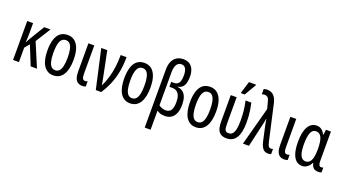

<svg xmlns="http://www.w3.org/2000/svg" viewBox="-69 -1512 4471 2488"><g transform="rotate(20 2167.0 -268.0)"><path d="M386 -537 256 -330 395 0H308L201 -265L146 -199V0H65V-537H146V-383Q146 -353 144.5 -326.5Q143 -300 141 -276H145Q152 -290 159 -303Q166 -316 172 -327L299 -537Z M802 -269Q802 -206 791 -155Q780 -104 758 -67Q736 -30 701.5 -10Q667 10 620 10Q575 10 541.5 -10Q508 -30 485.5 -66.5Q463 -103 452 -154.5Q441 -206 441 -269Q441 -358 460.5 -420Q480 -482 520 -514.5Q560 -547 622 -547Q679 -547 719.5 -515.5Q760 -484 781 -422.5Q802 -361 802 -269ZM524 -269Q524 -201 534.5 -154.5Q545 -108 566.5 -84.5Q588 -61 622 -61Q656 -61 677.5 -84Q699 -107 709.5 -153.5Q720 -200 720 -269Q720 -338 709.5 -384Q699 -430 677.5 -453Q656 -476 622 -476Q570 -476 547 -424.5Q524 -373 524 -269Z M1019 10Q983 9 958.5 -7.5Q934 -24 921.5 -59Q909 -94 909 -148V-537H990V-147Q990 -104 1000 -83.5Q1010 -63 1033 -63Q1041 -63 1050 -65Q1059 -67 1068 -71V1Q1058 5 1045.5 7.5Q1033 10 1019 10Z M1206 0 1086 -537H1169L1236 -207Q1241 -182 1245 -160.5Q1249 -139 1252.5 -121Q1256 -103 1257 -88H1261Q1292 -151 1312.5 -221.5Q1333 -292 1343.5 -370.5Q1354 -449 1354 -537H1435Q1435 -432 1418.5 -340.5Q1402 -249 1368 -165Q1334 -81 1281 0Z M1861 -269Q1861 -206 1850 -155Q1839 -104 1817 -67Q1795 -30 1760.5 -10Q1726 10 1679 10Q1634 10 1600.5 -10Q1567 -30 1544.5 -66.5Q1522 -103 1511 -154.5Q1500 -206 1500 -269Q1500 -358 1519.5 -420Q1539 -482 1579 -514.5Q1619 -547 1681 -547Q1738 -547 1778.5 -515.5Q1819 -484 1840 -422.5Q1861 -361 1861 -269ZM1583 -269Q1583 -201 1593.5 -154.5Q1604 -108 1625.5 -84.5Q1647 -61 1681 -61Q1715 -61 1736.5 -84Q1758 -107 1768.5 -153.5Q1779 -200 1779 -269Q1779 -338 1768.5 -384Q1758 -430 1736.5 -453Q1715 -476 1681 -476Q1629 -476 1606 -424.5Q1583 -373 1583 -269Z M1968 240V-560Q1968 -626 1988.5 -671.5Q2009 -717 2047.5 -741Q2086 -765 2139 -765Q2192 -765 2226 -741.5Q2260 -718 2277 -676.5Q2294 -635 2294 -580Q2294 -526 2283 -489.5Q2272 -453 2249 -432Q2226 -411 2190 -405V-401Q2237 -394 2266 -370Q2295 -346 2309 -304Q2323 -262 2323 -201Q2323 -134 2304 -87Q2285 -40 2248.5 -15Q2212 10 2159 10Q2136 10 2117 6.5Q2098 3 2081.5 -4.5Q2065 -12 2049 -23V240ZM2143 -63Q2196 -63 2218.5 -99.5Q2241 -136 2241 -210Q2241 -261 2228.5 -295.5Q2216 -330 2191 -348Q2166 -366 2128 -366H2088V-434H2123Q2156 -434 2176 -448.5Q2196 -463 2205 -493Q2214 -523 2214 -569Q2214 -631 2194.5 -662.5Q2175 -694 2137 -694Q2109 -694 2089.5 -678Q2070 -662 2059.5 -631.5Q2049 -601 2049 -557V-97Q2068 -81 2094.5 -72Q2121 -63 2143 -63Z M2767 -269Q2767 -206 2756 -155Q2745 -104 2723 -67Q2701 -30 2666.5 -10Q2632 10 2585 10Q2540 10 2506.5 -10Q2473 -30 2450.5 -66.5Q2428 -103 2417 -154.5Q2406 -206 2406 -269Q2406 -358 2425.5 -420Q2445 -482 2485 -514.5Q2525 -547 2587 -547Q2644 -547 2684.5 -515.5Q2725 -484 2746 -422.5Q2767 -361 2767 -269ZM2489 -269Q2489 -201 2499.5 -154.5Q2510 -108 2531.5 -84.5Q2553 -61 2587 -61Q2621 -61 2642.5 -84Q2664 -107 2674.5 -153.5Q2685 -200 2685 -269Q2685 -338 2674.5 -384Q2664 -430 2642.5 -453Q2621 -476 2587 -476Q2535 -476 2512 -424.5Q2489 -373 2489 -269Z M3009 9Q2975 9 2949.5 -0.5Q2924 -10 2906.5 -30.5Q2889 -51 2880.5 -85.5Q2872 -120 2872 -170V-537H2953V-182Q2953 -144 2956 -117Q2959 -90 2971.5 -76.5Q2984 -63 3012 -63Q3046 -63 3066 -85Q3086 -107 3095.5 -152.5Q3105 -198 3105 -268Q3105 -339 3098.5 -403Q3092 -467 3076 -537H3156Q3167 -483 3173.5 -442Q3180 -401 3183 -361.5Q3186 -322 3186 -269Q3186 -132 3142 -61.5Q3098 9 3009 9ZM2987 -606V-617L3036 -776H3133V-767L3039 -606Z M3582 10Q3552 10 3530.5 -4Q3509 -18 3494.5 -46.5Q3480 -75 3470 -119L3430 -301Q3427 -314 3424.5 -327Q3422 -340 3419.5 -353.5Q3417 -367 3415 -380Q3413 -393 3411 -405H3407Q3406 -390 3403.5 -375Q3401 -360 3397 -345L3318 0H3235L3377 -528L3352 -623Q3341 -667 3323 -679.5Q3305 -692 3286 -692Q3276 -692 3264.5 -689.5Q3253 -687 3246 -685V-757Q3253 -759 3261 -761Q3269 -763 3278.5 -764Q3288 -765 3297 -765Q3325 -765 3351.5 -753Q3378 -741 3399.5 -711Q3421 -681 3433 -628L3544 -134Q3550 -109 3556.5 -93Q3563 -77 3573 -70Q3583 -63 3596 -63Q3604 -63 3611.5 -64.5Q3619 -66 3625 -68V3Q3619 5 3612 7Q3605 9 3597.5 9.5Q3590 10 3582 10Z M3804 10Q3768 9 3743.5 -7.5Q3719 -24 3706.5 -59Q3694 -94 3694 -148V-537H3775V-147Q3775 -104 3785 -83.5Q3795 -63 3818 -63Q3826 -63 3835 -65Q3844 -67 3853 -71V1Q3843 5 3830.5 7.5Q3818 10 3804 10Z M4052 10Q4002 10 3967.5 -21.5Q3933 -53 3915 -114.5Q3897 -176 3897 -267Q3897 -406 3939 -476.5Q3981 -547 4057 -547Q4080 -547 4100.5 -539Q4121 -531 4138.5 -513Q4156 -495 4171 -466H4176L4185 -537H4253V-129Q4253 -94 4262.5 -76.5Q4272 -59 4290 -59Q4298 -59 4305.5 -60.5Q4313 -62 4320 -64V1Q4316 3 4308.5 5.5Q4301 8 4292.5 9Q4284 10 4277 10Q4235 10 4211 -9.5Q4187 -29 4178 -75H4172Q4159 -48 4140.5 -29Q4122 -10 4100 0Q4078 10 4052 10ZM4074 -61Q4106 -61 4127.5 -81.5Q4149 -102 4160.5 -144Q4172 -186 4172 -249V-267Q4172 -374 4148 -424.5Q4124 -475 4072 -475Q4023 -475 4001.5 -421Q3980 -367 3980 -266Q3980 -159 4003.5 -110Q4027 -61 4074 -61Z"/></g></svg>

Font: Noto Sans ExtraCondensed
Style: Regular
Weight: 400
Width: 2
Designer: Monotype Design Team
Foundry: Monotype Imaging Inc.
Version: Version 2.013